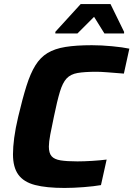

<svg xmlns="http://www.w3.org/2000/svg" viewBox="-20 -919 658 947"><path d="M298 8Q209 8 153 -6.5Q97 -21 70.5 -57.5Q44 -94 44 -158Q44 -193 50 -239Q56 -285 70 -344Q91 -433 110.5 -495Q130 -557 154.5 -596.5Q179 -636 214.5 -657.5Q250 -679 303 -687.5Q356 -696 433 -696Q480 -696 532.5 -691Q585 -686 618 -679L591 -556Q541 -560 508.5 -562.5Q476 -565 456 -565Q397 -565 362.5 -559Q328 -553 308.5 -532Q289 -511 275.5 -466.5Q262 -422 246 -344Q235 -293 228 -255.5Q221 -218 221 -196Q221 -164 234.5 -148.5Q248 -133 279 -128Q310 -123 362 -123Q394 -123 434.5 -125.5Q475 -128 506 -132L478 -6Q444 0 393 4Q342 8 298 8ZM253 -754V-762L378 -899H525L592 -762V-754H495L444 -836L362 -754Z"/></svg>

Font: Saira
Style: Bold Italic
Weight: 700
Italic angle: -12°
Designer: Hector Gatti with collaboration of the Omnibus-Type team
Foundry: Omnibus-Type
Version: Version 1.100; ttfautohint (v1.8.3)